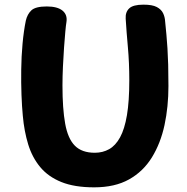

<svg xmlns="http://www.w3.org/2000/svg" viewBox="-20 -796 801 824"><path d="M90.8 -707.3Q97.1 -735.2 114.9 -751.8Q132.8 -768.3 180.7 -768.3Q226.3 -768.3 248.2 -750.5Q270 -732.7 265.2 -701.6Q263 -689.3 260.3 -659.9Q257.6 -630.6 254.8 -591.3Q252.1 -552 250.1 -509.8Q248.1 -467.6 248.1 -429.4Q248.1 -329.4 259.7 -265.3Q271.2 -201.2 301.2 -170.8Q331.2 -140.4 386.9 -140.4Q420.9 -140.4 448.4 -155.8Q475.9 -171.2 495.3 -206.6Q514.7 -241.9 524.8 -301.7Q534.9 -361.4 534.9 -451Q534.9 -527 528.9 -592.7Q522.9 -658.4 519.4 -716.1Q517.7 -744.2 534.6 -760.1Q551.4 -776 595.3 -776Q633.4 -776.2 652.8 -765.9Q672.1 -755.7 679.9 -739.4Q687.7 -723.1 688.7 -704.1Q691.7 -675.1 694.2 -647.4Q696.7 -619.7 698.7 -588.4Q700.7 -557.2 701.8 -518.1Q702.9 -479 702.9 -427Q702.9 -338 686.1 -259.5Q669.2 -181 631.9 -120.5Q594.6 -60 533.7 -26Q472.9 8 383.9 8Q299.7 8 243.3 -14.8Q186.9 -37.6 152.6 -78.9Q118.2 -120.3 101 -176.3Q83.8 -232.3 77.9 -299Q74.1 -338 72.2 -389.4Q70.3 -440.9 71.1 -497.6Q71.8 -554.2 76.8 -608.7Q81.8 -663.1 90.8 -707.3Z"/></svg>

Font: Playpen Sans
Style: Regular
Weight: 400
Designer: Laura Meseguer, Veronika Burian, José Scaglione, Kostas Bartsokas, Vera Evstafieva, Tom Grace, Yorlmar Campos
Foundry: TypeTogether
Version: Version 2.000